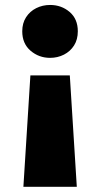

<svg xmlns="http://www.w3.org/2000/svg" viewBox="-20 -550 395 755"><path d="M72 184.5 99.5 -253.5H254.5L282 184.5ZM177 -322.5Q133 -322.5 100.2 -350.5Q67.5 -378.5 67.5 -427Q67.5 -459 82.5 -482.2Q97.5 -505.5 122.5 -518Q147.5 -530.5 177 -530.5Q221.5 -530.5 253.8 -503Q286 -475.5 286 -427Q286 -394.5 271.2 -371.2Q256.5 -348 231.5 -335.2Q206.5 -322.5 177 -322.5Z"/></svg>

Font: Geologica Thin Cursive ExtraBold
Style: Regular
Weight: 800
Version: Version 1.010;gftools[0.9.28]